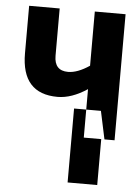

<svg xmlns="http://www.w3.org/2000/svg" viewBox="-53 -591 607 833"><g transform="rotate(5 250.0 -174.5)"><path d="M273 200V-122H390L416 0H402V200ZM326 0H460V-549H326V-313Q274 -278 233 -278Q173 -278 173 -343V-549H40V-342Q40 -166 197 -166Q258 -166 326 -211Z"/></g></svg>

Font: Noto Sans Mono Condensed Extra
Style: Regular
Weight: 800
Width: 3
Designer: Monotype Design Team
Foundry: Monotype Imaging Inc.
Version: Version 1.900